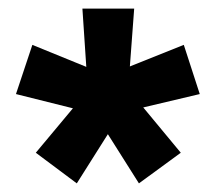

<svg xmlns="http://www.w3.org/2000/svg" viewBox="-20 -756 500 445"><path d="M158 -331 63 -402 149 -505 17 -538 55 -652 180 -601 171 -736H291L281 -602L406 -652L443 -538L312 -507L399 -402L302 -331L230 -445Z"/></svg>

Font: Mulish Black
Style: Regular
Weight: 900
Designer: Vernon Adams
Foundry: Vernon Adams
Version: Version 3.603; ttfautohint (v1.8.3)